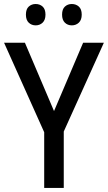

<svg xmlns="http://www.w3.org/2000/svg" viewBox="-20 -924 531 944"><path d="M245.6 -377.9 388.7 -713.9H490.7L293.5 -277.3V0H197.3V-273.9L0 -713.9H102.5ZM107.4 -852.1Q107.4 -878.9 121.3 -891.6Q135.3 -904.3 155.3 -904.3Q175.8 -904.3 189.7 -891.6Q203.6 -878.9 203.6 -852.1Q203.6 -826.2 189.7 -812.7Q175.8 -799.3 155.3 -799.3Q135.3 -799.3 121.3 -812.5Q107.4 -825.7 107.4 -852.1ZM285.2 -852.1Q285.2 -878.9 299.1 -891.6Q313 -904.3 333 -904.3Q353.5 -904.3 367.7 -891.6Q381.8 -878.9 381.8 -852.1Q381.8 -826.2 367.7 -812.7Q353.5 -799.3 333 -799.3Q312.5 -799.3 298.8 -812.7Q285.2 -826.2 285.2 -852.1Z"/></svg>

Font: Open Sans SemiCondensed Medium
Style: Regular
Weight: 500
Width: 4
Designer: Monotype Design Team
Foundry: Monotype Imaging Inc.
Version: Version 3.000